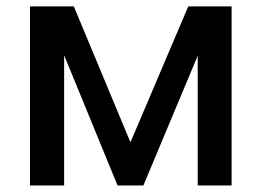

<svg xmlns="http://www.w3.org/2000/svg" viewBox="-20 -565 796 585"><path d="M685.7 0H582.4V-395.2L416.9 0H338.1L175.4 -396.7V0H71.4V-545.5H204.9L377.5 -131.4L553.6 -545.5H685.7Z"/></svg>

Font: Linik Sans Medium
Style: Regular
Weight: 500
Designer: Rasmus Andersson (font), Cristiano Sobral (main changes)
Foundry: rsms
Version: Version 3.018;June 1, 2022;FontCreator 14.0.0.2814 64-bit; t